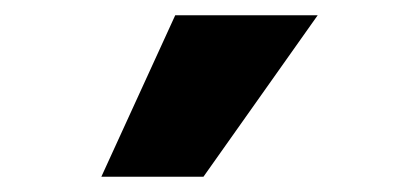

<svg xmlns="http://www.w3.org/2000/svg" viewBox="-20 -822 540 252"><path d="M113 -590 210 -802H397L247 -590Z"/></svg>

Font: Martel Sans Heavy
Style: Regular
Weight: 900
Designer: Dan Reynolds and Mathieu Réguer
Foundry: Dan Reynolds and Mathieu Réguer
Version: Version 1.001;PS 001.001;hotconv 1.0.70;makeotf.lib2.5.58329